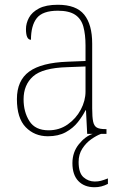

<svg xmlns="http://www.w3.org/2000/svg" viewBox="-20 -562 514 806"><path d="M181 10Q125 10 88 -28Q51 -66 51 -146Q51 -224 102.5 -261.5Q154 -299 264 -303L339 -306V-371Q339 -417 330 -450Q321 -483 295.5 -500Q270 -517 223 -517Q159 -517 134.5 -486Q110 -455 110 -395Q89 -395 89 -440Q89 -464 101.5 -487.5Q114 -511 143.5 -526.5Q173 -542 223 -542Q300 -542 333.5 -500.5Q367 -459 367 -379V-107Q367 -70 371 -51.5Q375 -33 386.5 -26.5Q398 -20 422 -20H427V0H346L341 -99H339Q327 -75 307 -49.5Q287 -24 256 -7Q225 10 181 10ZM184 -15Q229 -15 264 -39.5Q299 -64 319 -101.5Q339 -139 339 -178V-283L262 -280Q159 -277 119 -241.5Q79 -206 79 -145Q79 -92 103.5 -53.5Q128 -15 184 -15ZM377 224Q334 224 309 198Q284 172 284 123Q284 77 311 43.5Q338 10 369 0H404Q385 7 363 22.5Q341 38 325.5 62Q310 86 310 118Q310 164 330.5 182Q351 200 378 200Q392 200 403.5 197Q415 194 433 187V210Q419 217 405.5 220.5Q392 224 377 224Z"/></svg>

Font: Noto Serif Tamil SemiCondensed Thin
Style: Italic
Weight: 100
Width: 4
Italic angle: -12°
Designer: Indian Type Foundry, Tom Grace, and the Monotype Design Team
Foundry: Monotype Imaging Inc.
Version: Version 2.003; ttfautohint (v1.8.4.7-5d5b)